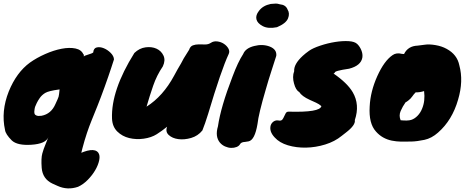

<svg xmlns="http://www.w3.org/2000/svg" viewBox="-45 -735 2598 1073"><path d="M122 -385Q160 -412 207.5 -433Q255 -454 299 -462.5Q343 -471 377 -464Q411 -457 422 -429Q424 -434 424 -431Q424 -428 423.5 -425Q423 -422 423.5 -421Q424 -420 424 -419Q426 -424 442 -428Q472 -437 476 -442Q478 -466 496 -470Q514 -474 535 -465.5Q556 -457 573.5 -439.5Q591 -422 592 -403Q591 -400 576.5 -355.5Q562 -311 540 -250Q518 -189 500 -144Q482 -99 467.5 -63.5Q453 -28 441 8Q413 92 394 188Q393 206 389 201Q385 196 381 182Q369 139 379 133Q477 83 504 118Q515 133 509.5 160Q504 187 487.5 215.5Q471 244 445.5 270Q420 296 391 309Q332 329 277 304Q262 298 248 291Q193 265 188 203Q184 149 191.5 122.5Q199 96 207 77.5Q215 59 225 32Q210 69 130 74Q52 79 21 50Q-14 15 -17 -9Q-40 -113 4 -224Q47 -330 122 -385ZM265 -154Q270 -166 277 -180.5Q284 -195 285 -208.5Q286 -222 288 -235H286Q226 -227 207.5 -215.5Q189 -204 178 -188.5Q167 -173 160.5 -159.5Q154 -146 151.5 -139Q149 -132 148 -123Q144 -99 152.5 -93Q161 -87 169.5 -87Q178 -87 187 -88Q241 -98 265 -154Z M706 -439Q734 -466 768.5 -470.5Q803 -475 829.5 -463Q856 -451 868.5 -424.5Q881 -398 865 -364Q831 -314 811 -256Q791 -198 774 -139Q866 -197 928 -312Q946 -346 967 -381L982 -409L1012 -457Q1018 -476 1033 -481.5Q1048 -487 1065.5 -487Q1083 -487 1101 -486.5Q1119 -486 1134 -496Q1149 -506 1169.5 -503.5Q1190 -501 1206.5 -490Q1223 -479 1231.5 -463.5Q1240 -448 1233 -433Q1191 -343 1118 -98Q1101 -43 1086 -6Q1061 25 1023 36Q985 47 951.5 42.5Q918 38 898 19.5Q878 1 889 -27Q861 -4 831 15Q801 34 758.5 40Q716 46 677 36.5Q638 27 610.5 0Q583 -27 581 -72Q575 -230 706 -439Z M1314 -433Q1327 -466 1376 -478Q1422 -490 1462 -475Q1503 -459 1499 -423Q1488 -388 1471.5 -337.5Q1455 -287 1440 -234Q1400 -98 1394 -42Q1379 48 1344 55Q1334 57 1325 58Q1303 59 1297 70Q1291 81 1277 86.5Q1263 92 1246.5 91.5Q1230 91 1213 83.5Q1196 76 1184 62Q1156 28 1173 -29Q1189 -138 1254 -306Q1285 -389 1314 -433ZM1503 -583Q1454 -573 1423.5 -589Q1393 -605 1388 -627.5Q1383 -650 1402 -674Q1424 -704 1468 -713Q1488 -715 1497 -715Q1506 -715 1519 -711Q1552 -708 1562 -682Q1576 -660 1564.5 -632Q1553 -604 1503 -583Z M1865 24Q1826 56 1772.5 72.5Q1719 89 1665 90Q1611 91 1564 77Q1517 63 1490 33Q1458 -1 1468 -35Q1473 -49 1485.5 -57Q1498 -65 1516 -61Q1528 -60 1533.5 -67.5Q1539 -75 1543 -84.5Q1547 -94 1552 -102.5Q1557 -111 1568 -111Q1744 -106 1751 -142Q1739 -153 1721.5 -161Q1704 -169 1686 -177Q1642 -197 1627 -221Q1608 -231 1598 -269Q1593 -286 1593 -304Q1593 -322 1599 -337Q1596 -376 1647 -423Q1661 -436 1682 -451Q1703 -466 1745 -480Q1787 -494 1828.5 -500.5Q1870 -507 1903.5 -505Q1937 -503 1951.5 -489Q1966 -475 1974.5 -454Q1983 -433 1980 -413Q1972 -368 1906 -351Q1823 -339 1826 -329Q1826 -327 1819 -324Q1896 -271 1926 -220Q1967 -150 1938 -64Q1943 -36 1888 6Q1875 16 1865 24Z M2149 -427Q2170 -442 2201 -434Q2207 -433 2213 -433Q2235 -478 2289 -480Q2303 -481 2328 -485Q2353 -489 2388.5 -483Q2424 -477 2451 -462Q2510 -430 2522 -370Q2546 -282 2515 -178Q2482 -63 2403 6Q2367 38 2327 46.5Q2287 55 2255 56Q2223 57 2196.5 56.5Q2170 56 2145 51Q2091 40 2056 0Q2015 -45 2021 -140Q2025 -224 2063.5 -309.5Q2102 -395 2149 -427ZM2325 -226Q2300 -218 2278 -219Q2267 -208 2258.5 -195.5Q2250 -183 2236 -172.5Q2222 -162 2222 -164Q2205 -140 2194 -114.5Q2183 -89 2194 -63Q2234 -59 2253 -65Q2272 -71 2288.5 -88Q2305 -105 2314 -128Q2332 -171 2325 -226Z"/></svg>

Font: Knewave
Style: Regular
Weight: 400
Designer: Tyler Finck
Foundry: Tyler Finck
Version: Version 1.001